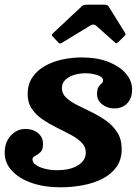

<svg xmlns="http://www.w3.org/2000/svg" viewBox="-25 -782 598 819"><path d="M222 -602.5Q226 -598 229.5 -596.8Q233 -595.5 239.5 -599.5L360 -673Q374 -682 385 -672.5L463.5 -602.5Q469 -598 471.2 -597.5Q473.5 -597 480 -603L505 -627.5Q509.5 -632 510.2 -634.8Q511 -637.5 508.5 -641.5L439 -753.5Q436 -758.5 431.8 -760.2Q427.5 -762 417.5 -762H350Q339 -762 333.5 -760.8Q328 -759.5 322 -753.5L203 -642Q197 -636 196 -633.8Q195 -631.5 200 -626ZM341 -131.5Q341 -97.5 307.8 -76.8Q274.5 -56 218 -56Q192 -56 168.2 -61.8Q144.5 -67.5 129 -78Q113.5 -88.5 113.5 -102.5Q113.5 -111.5 124.8 -116.8Q136 -122 147.2 -132.5Q158.5 -143 158.5 -167Q158.5 -197 137 -214.5Q115.5 -232 84 -232Q47 -232 21 -203.5Q-5 -175 -5 -131Q-5 -86 26.5 -52.8Q58 -19.5 111.5 -1.2Q165 17 232 17Q281.5 17 328.2 8.2Q375 -0.5 412.5 -19.8Q450 -39 472 -70Q494 -101 494 -145.5Q494 -188 475.5 -217Q457 -246 428 -266.8Q399 -287.5 366.5 -303.2Q334 -319 305 -333.5Q276 -348 257.5 -365.2Q239 -382.5 239 -406Q239 -427 253.5 -441.2Q268 -455.5 291.2 -462.5Q314.5 -469.5 341 -469.5Q365 -469.5 389.8 -461.8Q414.5 -454 414.5 -438.5Q414.5 -430.5 408.2 -425.8Q402 -421 395.5 -411.5Q389 -402 389 -380Q389 -354 410.8 -336.8Q432.5 -319.5 462 -319.5Q497.5 -319.5 518 -341.5Q538.5 -363.5 538.5 -401Q538.5 -436.5 512.5 -467.5Q486.5 -498.5 438.2 -517.8Q390 -537 323.5 -537Q283 -537 242.2 -528.5Q201.5 -520 167.8 -501.2Q134 -482.5 113.5 -452.8Q93 -423 93 -380Q93 -343.5 111 -317.5Q129 -291.5 157.2 -272.2Q185.5 -253 217.2 -237.5Q249 -222 277 -207Q305 -192 323 -174Q341 -156 341 -131.5Z"/></svg>

Font: Besley
Style: Bold Italic
Weight: 700
Italic angle: -13°
Designer: Owen Earl
Foundry: indestructible type*
Version: Version 2.001